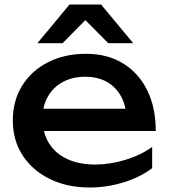

<svg xmlns="http://www.w3.org/2000/svg" viewBox="-20 -819 750 853"><path d="M378 14Q279 14 202 -23.5Q125 -61 81 -128Q37 -195 37 -284Q37 -372 78.5 -438.5Q120 -505 193.5 -542.5Q267 -580 362 -580Q457 -580 526.5 -537.5Q596 -495 634 -418Q672 -341 672 -237H139V-336H607L542 -299Q539 -355 515.5 -395Q492 -435 452.5 -456.5Q413 -478 359 -478Q302 -478 259.5 -455Q217 -432 193 -390.5Q169 -349 169 -292Q169 -229 197.5 -183Q226 -137 278.5 -112.5Q331 -88 403 -88Q468 -88 536 -108.5Q604 -129 656 -166V-72Q604 -32 529.5 -9Q455 14 378 14ZM289 -799H429L572 -627H461L331 -758H387L258 -627H146Z"/></svg>

Font: Bounded
Style: Regular
Weight: 400
Designer: Vlad Churkin
Version: Version 1.0